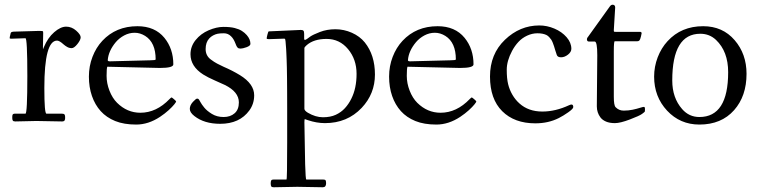

<svg xmlns="http://www.w3.org/2000/svg" viewBox="-20 -510 3212 814"><path d="M28.1 -345.9Q21 -345.9 21 -348.4Q21 -350.8 21.7 -354.4Q22.5 -357.9 23.6 -362.1Q24.7 -366.2 25.4 -370.1Q26.9 -376 43 -376Q126.5 -378.9 143.2 -378.9Q159.9 -378.9 161.5 -377.8Q163.1 -376.7 163.1 -370.1L162.1 -312V-305.2L162.4 -301.3Q162.4 -302.7 166 -310.1Q182.6 -349.9 209.7 -373.4Q236.8 -397 260.4 -397Q283.9 -397 303 -380.1Q322 -363.3 322 -351.9Q322 -340.6 308.1 -323.2Q294.2 -305.9 283.9 -305.9Q273.7 -305.9 264.9 -310.9Q256.1 -315.9 249.5 -321.8Q231.9 -337.9 221.9 -337.9Q168 -337.9 168 -137Q168 -28.1 177 -28.1H242.9Q251.2 -28.1 253.7 -24.3Q256.1 -20.5 256.1 -14Q256.1 -7.6 255.9 -5.4Q255.6 -3.2 254.4 -0.5Q252.2 4.9 242.9 4.9L134 2.9L44.9 4.9Q36.6 4.9 34.3 1.1Q32 -2.7 32 -9.6Q32 -16.6 32.2 -18.8Q32.5 -21 33.4 -23.4Q35.2 -28.1 43.9 -28.1H87.9Q95.9 -28.1 95.9 -188Q95.9 -347.9 87.9 -347.9Z M658 -221.9 434.8 -227.1Q431.9 -219.7 431.9 -188.2Q431.9 -156.7 444.1 -125.5Q456.3 -94.2 476.3 -74.2Q519 -32 575 -32Q643.1 -32 699 -90.3Q705.6 -96.9 707.3 -96.9Q709 -96.9 717.9 -89.2Q726.8 -81.5 726.8 -79.6Q726.8 -77.6 718.9 -67.5Q710.9 -57.4 694.9 -42.8Q679 -28.3 658.4 -14.6Q609.1 18.1 557.3 18.1Q505.4 18.1 468.3 3.1Q431.2 -12 406.9 -38.9Q382.6 -65.9 369.8 -103.1Q356.9 -140.4 356.9 -185.1Q356.9 -229.7 372.1 -269Q387.2 -308.3 413.8 -336.9Q471.7 -398.9 562.7 -398.9Q636.7 -398.9 677 -349.6Q714.8 -303.2 714.8 -237.1Q714.8 -221.9 658 -221.9ZM617.4 -254.4Q639.9 -254.4 639.9 -258.1Q639.9 -329.8 595.5 -357.7Q574 -371.1 550.9 -371.1Q527.8 -371.1 506.7 -359.9Q485.6 -348.6 470.9 -331.3Q439.7 -293.9 436.8 -254.9Q436.8 -250 445.8 -250Z M804 -18.1Q784.7 -33.2 784.7 -48.3Q784.7 -63.5 797.7 -77.8Q810.8 -92 815.8 -92Q820.8 -92 823.6 -87.9Q826.4 -83.7 830.6 -75.8Q834.7 -67.9 845.9 -54Q857.2 -40 878.4 -27Q899.7 -13.9 928.1 -13.9Q956.5 -13.9 974.6 -29.7Q992.7 -45.4 992.7 -75.9Q992.7 -120.6 933.1 -149.9Q921.9 -155.3 891.2 -168.7Q860.6 -182.1 841.6 -194.1Q787.6 -228.5 787.6 -280Q787.6 -313.2 809.4 -340.3Q831.3 -367.4 864.7 -381.7Q898.2 -396 927.4 -396Q956.5 -396 975.1 -391.2Q993.7 -386.5 1005.6 -378.8Q1017.6 -371.1 1026.1 -361.3Q1041.7 -343.5 1041.7 -324Q1041.7 -315.9 1025.3 -309.9Q1008.8 -304 1000.2 -304Q991.7 -304 988 -307.5Q984.4 -311 981.8 -316.8Q979.2 -322.5 976.6 -329.5Q973.9 -336.4 969.7 -343.4Q965.6 -350.3 959.7 -356Q947 -368.9 929.3 -368.9Q911.6 -368.9 902.1 -366.8Q892.6 -364.7 883.3 -359.7Q874 -354.7 867.2 -347.2Q851.8 -330.6 851.8 -302Q851.8 -274.4 873 -258.3Q888.4 -246.6 900.9 -240.2Q913.6 -234.1 920.3 -230.7Q927 -227.3 928.7 -226.6Q964.4 -211.4 997.3 -191.4Q1057.6 -154.3 1057.6 -106Q1057.6 -69.8 1037.1 -41.7Q995.8 14.9 913.6 14.9Q845.9 14.9 804 -18.1Z M1119.6 -344Q1110.6 -344 1110.6 -347.3Q1110.6 -350.6 1113.9 -363.8Q1117.2 -377 1119.6 -377L1255.6 -383.1Q1263.2 -383.1 1266.4 -379.8Q1269.5 -376.5 1269.5 -366V-345.9Q1269.5 -335.9 1282.2 -345.5Q1283 -345.9 1283.4 -346.2Q1284.2 -347.2 1295.5 -355.1Q1306.9 -363 1336.5 -374.5Q1366.2 -386 1402.2 -386Q1438.2 -386 1471.8 -371.1Q1505.4 -356.2 1526.6 -330.1Q1569.6 -276.4 1569.6 -194.1Q1569.6 -112.3 1513.4 -52.7Q1452.1 12 1357.7 12Q1322.8 12 1285.4 -0.5L1272.7 -4.9Q1270.5 -4.9 1270.5 8.1L1273.7 187Q1275.6 251 1278.6 251H1348.6Q1358.2 251 1360.4 254.5Q1362.5 258.1 1362.5 267.1Q1362.5 283.9 1348.6 283.9L1240.5 282L1140.6 283.9Q1132.3 283.9 1130 280.2Q1127.7 276.4 1127.7 267.5Q1127.7 258.5 1130 254.8Q1132.3 251 1140.6 251H1194.6Q1197.5 251 1197.5 94V-48.1Q1197.5 -87.4 1197.3 -120.8Q1197 -154.3 1196.9 -177.5Q1196.8 -200.7 1196.2 -222.9Q1195.6 -245.1 1195.2 -256.5Q1194.8 -267.8 1194.1 -283.2Q1193.4 -298.6 1193.1 -302.7Q1190.7 -345 1187.9 -345.5Q1185.1 -345.9 1184.4 -346.1Q1183.8 -346.2 1181.3 -346.1Q1178.7 -345.9 1177.5 -345.9ZM1270.5 -49.1Q1270.5 -41 1284.9 -32.2Q1317.6 -12.9 1349.2 -12.9Q1380.9 -12.9 1403.6 -23.4Q1426.3 -33.9 1442.3 -51.4Q1458.3 -68.8 1469.5 -91.6Q1491.7 -135.7 1491.7 -197Q1491.7 -258.3 1455.7 -301.6Q1419.7 -345 1364.5 -345Q1310.8 -345 1280.5 -318.8Q1270.5 -310.3 1270.5 -305.9Z M1930.7 -221.9 1707.5 -227.1Q1704.6 -219.7 1704.6 -188.2Q1704.6 -156.7 1716.8 -125.5Q1729 -94.2 1749 -74.2Q1791.7 -32 1847.7 -32Q1915.8 -32 1971.7 -90.3Q1978.3 -96.9 1980 -96.9Q1981.7 -96.9 1990.6 -89.2Q1999.5 -81.5 1999.5 -79.6Q1999.5 -77.6 1991.6 -67.5Q1983.6 -57.4 1967.7 -42.8Q1951.7 -28.3 1931.2 -14.6Q1881.8 18.1 1830 18.1Q1778.1 18.1 1741 3.1Q1703.9 -12 1679.6 -38.9Q1655.3 -65.9 1642.5 -103.1Q1629.6 -140.4 1629.6 -185.1Q1629.6 -229.7 1644.8 -269Q1659.9 -308.3 1686.5 -336.9Q1744.4 -398.9 1835.4 -398.9Q1909.4 -398.9 1949.7 -349.6Q1987.5 -303.2 1987.5 -237.1Q1987.5 -221.9 1930.7 -221.9ZM1890.1 -254.4Q1912.6 -254.4 1912.6 -258.1Q1912.6 -329.8 1868.2 -357.7Q1846.7 -371.1 1823.6 -371.1Q1800.5 -371.1 1779.4 -359.9Q1758.3 -348.6 1743.7 -331.3Q1712.4 -293.9 1709.5 -254.9Q1709.5 -250 1718.5 -250Z M2266.4 -402.1Q2299.1 -402.1 2330.4 -388.8Q2361.8 -375.5 2382.1 -352.3Q2402.3 -329.1 2402.3 -303Q2402.3 -289.6 2387.9 -278.3Q2373.5 -267.1 2358.8 -267.1Q2344 -267.1 2340.6 -276.9Q2337.2 -286.6 2334 -297Q2330.8 -307.4 2329 -313.6Q2327.1 -319.8 2323.7 -328.4Q2320.3 -336.9 2317 -341.9Q2313.7 -346.9 2308.2 -352.8Q2302.7 -358.6 2296.4 -361.8Q2281 -368.9 2258.7 -368.9Q2236.3 -368.9 2215 -359Q2193.6 -349.1 2178.1 -332.5Q2162.6 -315.9 2151.1 -294.4Q2128.4 -252 2128.4 -214.4Q2128.4 -176.8 2134.3 -153Q2140.1 -129.2 2152.5 -108Q2164.8 -86.9 2182.4 -71.3Q2220.5 -37.1 2279.3 -37.1Q2335 -37.1 2392.8 -64Q2399.4 -66.9 2402.8 -66.9Q2410.4 -66.9 2410.4 -55.9Q2410.4 -48.8 2389 -33.8Q2367.7 -18.8 2349.1 -9.5Q2304.7 12.9 2249.5 12.9Q2160.9 12.9 2109.1 -38.7Q2057.4 -90.3 2057.4 -185.5Q2057.4 -280.8 2120.7 -341.4Q2184.1 -402.1 2266.4 -402.1Z M2512.2 -275.9Q2512.2 -334 2501.2 -334H2476.3Q2468.3 -334 2468.3 -344Q2468.3 -349.1 2473.1 -354L2564.2 -481Q2570.1 -490 2577.1 -490Q2588.1 -490 2588.1 -478L2582.3 -382.1Q2582.3 -376.7 2583.3 -375.9Q2584.2 -375 2590.3 -375H2693.4Q2700.2 -375 2700.2 -368.9Q2700.2 -367.7 2697.3 -355.1Q2694.3 -342.5 2691 -338.7Q2687.7 -335 2681.2 -335H2586.2Q2582.3 -335 2582.3 -292V-100.1Q2582.3 -63.5 2589.8 -55.7Q2604 -41 2624.1 -41Q2644.3 -41 2662.5 -44.9Q2680.7 -48.8 2693.2 -52.9Q2705.8 -56.9 2710.1 -56.9Q2714.4 -56.9 2714.4 -47.5Q2714.4 -38.1 2713.5 -36.5Q2712.6 -34.9 2701.9 -27Q2691.2 -19 2650.3 -3.5Q2609.4 12 2586.9 12Q2564.5 12 2549.2 5.4Q2533.9 -1.2 2525.6 -12.2Q2510.3 -32.7 2510.3 -59.1Z M2753.2 -185.1Q2753.2 -227.5 2768.3 -267Q2783.4 -306.4 2810.1 -335.4Q2868.2 -398.9 2961.2 -398.9Q3043.7 -398.9 3094.7 -339.6Q3145 -281.2 3145 -197Q3145 -102.5 3092.3 -43Q3038.3 18.1 2945.1 18.1Q2863.3 18.1 2808.1 -41Q2753.2 -100.1 2753.2 -185.1ZM2830.1 -168.9Q2830.1 -95 2872.1 -47.4Q2901.4 -13.9 2945.1 -13.9Q3067.1 -13.9 3067.1 -204.1Q3067.1 -291.7 3015.6 -340.8Q2988 -366.9 2949 -366.9Q2830.1 -366.9 2830.1 -168.9Z"/></svg>

Font: Fanwood Text
Style: Regular
Weight: 400
Version: Version 1.1001